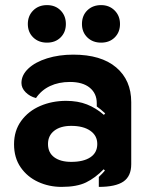

<svg xmlns="http://www.w3.org/2000/svg" viewBox="-20 -723 584 752"><path d="M35 -158Q35 -211 63 -249.5Q91 -288 137.5 -308Q184 -328 239 -328Q285 -328 320.5 -314Q356 -300 387 -273L392 -279Q371 -298 359 -306V-319Q359 -357 331.5 -379.5Q304 -402 254 -402Q210 -402 176 -386Q142 -370 121 -339Q97 -345 80.5 -361.5Q64 -378 64 -398Q64 -429 91 -454.5Q118 -480 164.5 -494.5Q211 -509 267 -509Q376 -509 435 -459Q494 -409 494 -323V-80Q494 -33 463.5 -12Q433 9 367 9V-30Q382 -44 391 -55L386 -60Q353 -26 317 -8.5Q281 9 221 9Q172 9 129.5 -10.5Q87 -30 61 -67.5Q35 -105 35 -158ZM361 -159Q361 -192 333.5 -211Q306 -230 259 -230Q217 -230 192.5 -211Q168 -192 168 -159Q168 -125 192.5 -107Q217 -89 259 -89Q307 -89 334 -107Q361 -125 361 -159ZM89 -629Q89 -661 110 -682Q131 -703 164 -703Q197 -703 217.5 -682Q238 -661 238 -629Q238 -597 217.5 -576.5Q197 -556 164 -556Q131 -556 110 -576.5Q89 -597 89 -629ZM301 -629Q301 -662 322 -682.5Q343 -703 376 -703Q408 -703 429 -682Q450 -661 450 -629Q450 -597 429.5 -576.5Q409 -556 376 -556Q343 -556 322 -576.5Q301 -597 301 -629Z"/></svg>

Font: K2D ExtraBold
Style: Regular
Weight: 800
Designer: Katatrad Aksorn Co.,Ltd.
Foundry: Cadson Demak Co.,Ltd.
Version: Version 1.000; ttfautohint (v1.6)